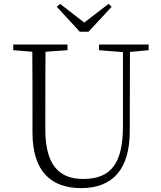

<svg xmlns="http://www.w3.org/2000/svg" viewBox="-20 -952 828 987"><path d="M289 -932 272 -917 390 -789H435L554 -917L538 -932L413 -836ZM489 -694 612 -684V-303C612 -109 548 -32 407 -32C288 -32 213 -99 213 -286V-387C213 -489 213 -588 214 -686L327 -694V-723H48V-694L146 -686C147 -587 147 -488 147 -387V-271C147 -67 246 15 397 15C559 15 647 -81 647 -278L648 -685L744 -694V-723H489Z"/></svg>

Font: Noto Serif TC ExtraLight
Style: Regular
Weight: 200
Designer: Ryoko NISHIZUKA 西塚涼子 (kana & ideographs); Frank Grießhammer (Latin, Greek & Cyrillic); Wenlong ZHANG 张文龙 (bopomofo); San
Foundry: Adobe
Version: Version 2.001;hotconv 1.1.0;makeotfexe 2.6.0